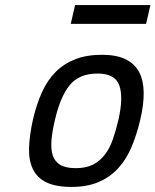

<svg xmlns="http://www.w3.org/2000/svg" viewBox="-20 -726 613 757"><path d="M382 -510Q440 -510 476 -492Q512 -474 529 -441Q546 -408 546.5 -360.5Q547 -313 533 -254Q519 -194 498 -145Q477 -96 445 -61.5Q413 -27 368 -8Q323 11 262 11Q200 11 163 -7Q126 -25 109.5 -59.5Q93 -94 94.5 -143Q96 -192 110 -255Q124 -315 145.5 -362.5Q167 -410 199.5 -442.5Q232 -475 277 -492.5Q322 -510 382 -510ZM279 -63Q318 -63 345.5 -76.5Q373 -90 392.5 -115Q412 -140 424.5 -175.5Q437 -211 447 -254Q467 -342 450.5 -389Q434 -436 365 -436Q292 -436 255 -390.5Q218 -345 197 -255Q186 -209 183 -173.5Q180 -138 188 -113.5Q196 -89 217.5 -76Q239 -63 279 -63ZM276 -706H573L556 -632H259Z"/></svg>

Font: Panefresco 500wt
Style: Italic
Weight: 700
Foundry: Campivisivi & Chank Co
Version: Version 1.000